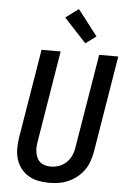

<svg xmlns="http://www.w3.org/2000/svg" viewBox="-64 -1028 727 1082"><g transform="rotate(5 300.0 -487.0)"><path d="M256 8Q224 8 194 2Q164 -4 138.5 -19Q113 -34 95 -57.5Q77 -81 68.5 -109.5Q60 -138 60 -169.5Q60 -201 65 -232L148 -735H256L171 -217Q168 -201 167.5 -185Q167 -169 170 -153.5Q173 -138 179.5 -124.5Q186 -111 198 -101.5Q210 -92 225 -88Q240 -84 257 -84Q280 -84 303 -92Q326 -100 344.5 -117.5Q363 -135 373 -157.5Q383 -180 386 -203L474 -735H582L492 -188Q487 -161 478 -134.5Q469 -108 452.5 -84.5Q436 -61 413 -42.5Q390 -24 364 -12.5Q338 -1 310.5 3.5Q283 8 256 8ZM390 -793 265 -928 338 -982 450 -837Z"/></g></svg>

Font: Iosevka Aile Semibold
Style: Italic
Weight: 600
Italic angle: -9°
Designer: Belleve Invis
Foundry: Belleve Invis
Version: Version 31.1.0; ttfautohint (v1.8.4)